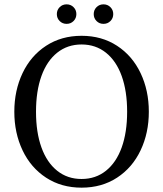

<svg xmlns="http://www.w3.org/2000/svg" viewBox="-20 -845 752 885"><path d="M46 -330Q46 -428 84 -508Q122 -588 192.5 -634Q263 -680 356 -680Q449 -680 519.5 -634Q590 -588 628 -508Q666 -428 666 -330Q666 -232 628 -152Q590 -72 519.5 -26Q449 20 356 20Q263 20 192.5 -26Q122 -72 84 -152Q46 -232 46 -330ZM566 -330Q566 -425 541 -494.5Q516 -564 468.5 -602Q421 -640 356 -640Q291 -640 243.5 -602Q196 -564 171 -494.5Q146 -425 146 -330Q146 -235 171 -165.5Q196 -96 243.5 -58Q291 -20 356 -20Q421 -20 468.5 -58Q516 -96 541 -165.5Q566 -235 566 -330ZM242 -780Q242 -799 255 -812Q268 -825 287 -825Q306 -825 319 -812Q332 -799 332 -780Q332 -761 319 -748Q306 -735 287 -735Q268 -735 255 -748Q242 -761 242 -780ZM412 -780Q412 -799 425 -812Q438 -825 457 -825Q476 -825 489 -812Q502 -799 502 -780Q502 -761 489 -748Q476 -735 457 -735Q438 -735 425 -748Q412 -761 412 -780Z"/></svg>

Font: El Messiri
Style: Regular
Weight: 400
Designer: Mohamed Gaber
Foundry: Kief Type Foundry
Version: Version 2.006